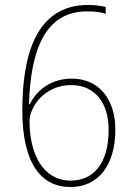

<svg xmlns="http://www.w3.org/2000/svg" viewBox="-20 -744 540 774"><path d="M264 10C374 10 445 -75 445 -222C445 -341 381 -427 270 -427C187 -427 130 -383 100 -324H97C103 -536 159 -698 330 -698C358 -698 386 -696 406 -688V-716C389 -721 358 -724 335 -724C122 -724 70 -515 70 -299C70 -85 146 10 264 10ZM265 -16C152 -16 99 -126 99 -255C99 -313 159 -401 267 -401C365 -401 418 -326 418 -222C418 -85 357 -16 265 -16Z"/></svg>

Font: Noto Sans Gurmukhi SemiCondensed Thin
Style: Regular
Weight: 100
Width: 4
Designer: Jelle Bosma - Monotype Design Team
Foundry: Monotype Imaging Inc.
Version: Version 2.004